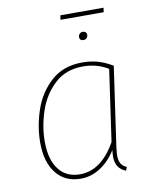

<svg xmlns="http://www.w3.org/2000/svg" viewBox="-86 -831 721 906"><g transform="rotate(-10 274.0 -378.0)"><path d="M473 -488 419 -112Q415 -80 415 -68Q415 -45 423 -30Q431 -15 451 -7L444 10Q419 0 407 -18.5Q395 -37 395 -68Q395 -75 397 -97Q366 -47 322 -18.5Q278 10 228 10Q153 10 110.5 -43.5Q68 -97 68 -190Q68 -268 94.5 -346Q121 -424 179.5 -476.5Q238 -529 328 -529Q372 -529 406 -518.5Q440 -508 473 -488ZM90 -191Q90 -106 126 -58.5Q162 -11 228 -11Q330 -11 400 -135L449 -477Q396 -510 328 -510Q246 -510 192.5 -460Q139 -410 114.5 -336.5Q90 -263 90 -191ZM335 -649Q335 -658 341 -664.5Q347 -671 356 -671Q365 -671 370 -666Q375 -661 375 -653Q375 -645 369 -638.5Q363 -632 353 -632Q345 -632 340 -636.5Q335 -641 335 -649ZM263 -745 266 -766H473L470 -745Z"/></g></svg>

Font: FiraGO Thin
Style: Italic
Weight: 100
Italic angle: -8°
Designer: bBox Type GmbH
Foundry: bBox Type GmbH
Version: Version 1.001